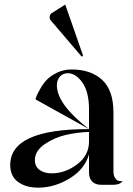

<svg xmlns="http://www.w3.org/2000/svg" viewBox="-20 -820 589 852"><path d="M342.8 -568.4 206.1 -728.5Q200.2 -734.4 200.2 -744.1Q200.2 -756.8 210.9 -762.7L269.5 -799.8L348.6 -573.2ZM375 -192.4V-234.4Q326.2 -233.4 273.9 -221.7Q221.7 -210 178.2 -180.2Q134.8 -150.4 134.8 -109.4Q134.8 -81.1 155.8 -65.9Q176.8 -50.8 210 -50.8Q268.6 -50.8 321.8 -90.3Q375 -129.9 375 -192.4ZM483.4 -60.5Q483.4 -41 490.7 -30.3Q498 -19.5 505.4 -17.6Q512.7 -15.6 524.4 -15.6Q510.7 0 483.4 0H428.7Q403.3 0 389.2 -14.2Q375 -28.3 375 -53.7V-135.7Q356.4 -69.3 289.1 -28.3Q221.7 12.7 149.4 12.7Q94.7 12.7 60.1 -12.7Q25.4 -38.1 25.4 -87.9Q25.4 -247.1 372.1 -247.1H375L137.7 -378.9Q138.7 -384.8 142.1 -393.6Q145.5 -402.3 158.2 -425.3Q170.9 -448.2 187.5 -465.8Q204.1 -483.4 233.4 -497.6Q262.7 -511.7 297.9 -511.7Q382.8 -511.7 433.1 -465.8Q483.4 -419.9 483.4 -320.3ZM375 -247.1V-334Q375 -412.1 345.7 -453.6Q316.4 -495.1 280.3 -495.1Q259.8 -495.1 246.1 -480.5Q232.4 -465.8 232.4 -441.4Q232.4 -357.4 375 -247.1Z"/></svg>

Font: Olivea
Style: LigaturesFont
Weight: 400
Designer: Achmad Aprilia Pratama
Version: Version 001.000